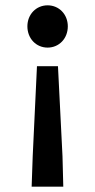

<svg xmlns="http://www.w3.org/2000/svg" viewBox="-20 -524 358 722"><path d="M99 178H218L215 63L198 -275H119L103 63ZM159 -345C202 -345 235 -379 235 -425C235 -470 202 -504 159 -504C116 -504 83 -470 83 -425C83 -379 116 -345 159 -345Z"/></svg>

Font: Source Sans Pro Semibold
Style: Regular
Weight: 600
Designer: Paul D. Hunt
Foundry: Adobe Systems Incorporated
Version: Version 3.006;hotconv 1.0.111;makeotfexe 2.5.65597